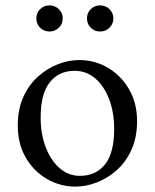

<svg xmlns="http://www.w3.org/2000/svg" viewBox="-20 -678 575 713"><path d="M274 -455Q332 -455 380.5 -426.5Q429 -398 459 -347Q489 -296 489 -228Q489 -168 468.5 -122.5Q448 -77 414 -46.5Q380 -16 339.5 -0.5Q299 15 260 15Q203 15 154 -13.5Q105 -42 75.5 -93Q46 -144 46 -212Q46 -272 66.5 -317.5Q87 -363 121 -393.5Q155 -424 195 -439.5Q235 -455 274 -455ZM277 -25Q336 -25 370 -67.5Q404 -110 404 -199Q404 -260 385.5 -309Q367 -358 334 -386.5Q301 -415 257 -415Q199 -415 165 -372.5Q131 -330 131 -241Q131 -181 149.5 -132Q168 -83 201 -54Q234 -25 277 -25ZM164 -561Q143 -561 129 -575Q115 -589 115 -610Q115 -630 129 -644Q143 -658 164 -658Q184 -658 198.5 -644Q213 -630 213 -610Q213 -589 198.5 -575Q184 -561 164 -561ZM352 -561Q331 -561 317 -575Q303 -589 303 -610Q303 -630 317 -644Q331 -658 352 -658Q372 -658 386.5 -644Q401 -630 401 -610Q401 -589 386.5 -575Q372 -561 352 -561Z"/></svg>

Font: Bona Nova SC
Style: Regular
Weight: 400
Designer: Mateusz Machalski
Foundry: Capitalics
Version: Version 4.001; ttfautohint (v1.8.4.7-5d5b)